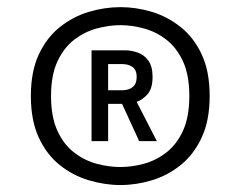

<svg xmlns="http://www.w3.org/2000/svg" viewBox="-20 -720 690 538"><path d="M317.5 -201.5Q273.5 -201.5 229 -214.8Q184.5 -228 147.8 -257.2Q111 -286.5 88.8 -334.2Q66.5 -382 66.5 -451Q66.5 -520 88.8 -567.5Q111 -615 147.8 -644.2Q184.5 -673.5 229 -686.8Q273.5 -700 317.5 -700Q361.5 -700 405.5 -686.8Q449.5 -673.5 486.2 -644.2Q523 -615 545.2 -567.5Q567.5 -520 567.5 -451Q567.5 -382.5 545.2 -334.8Q523 -287 486.2 -257.5Q449.5 -228 405.5 -214.8Q361.5 -201.5 317.5 -201.5ZM317.5 -252Q349.5 -252 383.5 -261.2Q417.5 -270.5 446.2 -292.8Q475 -315 492.8 -353.8Q510.5 -392.5 510.5 -451Q510.5 -509.5 492.8 -548Q475 -586.5 446.2 -608.8Q417.5 -631 383.5 -640.2Q349.5 -649.5 317.5 -649.5Q285 -649.5 251 -640.2Q217 -631 188 -608.8Q159 -586.5 141 -548Q123 -509.5 123 -451Q123 -392.5 140.8 -353.8Q158.5 -315 187.5 -292.8Q216.5 -270.5 250.5 -261.2Q284.5 -252 317.5 -252ZM236.5 -324.5V-579H330.5Q347.5 -579 365.2 -573Q383 -567 395.2 -550.8Q407.5 -534.5 407.5 -504.5Q407.5 -472.5 393.8 -456.5Q380 -440.5 363 -434.5L419.5 -324.5H370L322 -429H283V-324.5ZM283 -467H321.5Q340.5 -467 351.8 -476Q363 -485 363 -504.5Q363 -523.5 351.8 -532Q340.5 -540.5 321.5 -540.5H283Z"/></svg>

Font: Trispace
Style: Regular
Weight: 400
Designer: Tyler Finck
Foundry: Etcetera Type Company
Version: Version 1.210; ttfautohint (v1.8.3)